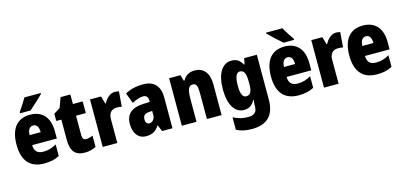

<svg xmlns="http://www.w3.org/2000/svg" viewBox="-80 -1342 4557 2159"><g transform="rotate(-15 2198.5 -263.0)"><path d="M449 -756V-766H259C234 -722 198 -668 165 -620V-606H287C338 -649 415 -721 449 -756ZM267 -562C119 -562 35 -463 35 -274C35 -86 121 10 283 10C356 10 411 -2 461 -30V-164C407 -133 363 -121 306 -121C238 -121 205 -156 204 -225H491V-310C491 -474 407 -562 267 -562ZM272 -436C310 -436 334 -405 334 -341H205C207 -410 234 -436 272 -436Z M810 -133C781 -133 766 -151 766 -187V-417H880V-553H766V-664H652L610 -548L536 -501V-417H595V-182C595 -46 648 10 756 10C810 10 849 -2 887 -21V-152C859 -141 834 -133 810 -133Z M1254 -563C1197 -563 1150 -513 1127 -465H1119L1094 -553H965V0H1135V-276C1135 -357 1175 -387 1235 -387C1260 -387 1276 -385 1289 -381L1303 -557C1286 -561 1270 -563 1254 -563Z M1585 -563C1502 -563 1431 -545 1374 -513L1420 -391C1470 -418 1514 -432 1549 -432C1587 -432 1607 -410 1607 -364V-352L1529 -349C1397 -343 1326 -287 1326 -169C1326 -70 1373 10 1468 10C1544 10 1583 -16 1622 -73H1626L1656 0H1777V-363C1777 -496 1704 -563 1585 -563ZM1573 -245 1607 -247V-200C1607 -153 1578 -121 1542 -121C1514 -121 1498 -139 1498 -177C1498 -220 1521 -243 1573 -245Z M2184 -563C2120 -563 2075 -536 2047 -484H2038L2018 -553H1886V0H2057V-250C2057 -370 2071 -417 2124 -417C2167 -417 2178 -379 2178 -306V0H2349V-360C2349 -493 2286 -563 2184 -563Z M2613 -563C2504 -563 2437 -456 2437 -273C2437 -96 2504 10 2608 10C2671 10 2707 -18 2736 -71H2742C2738 -49 2736 -17 2736 3V10C2736 73 2698 99 2633 99C2573 99 2522 86 2461 56V201C2513 228 2568 240 2640 240C2825 240 2907 143 2907 -34V-553H2759L2746 -484H2739C2708 -540 2672 -563 2613 -563ZM2672 -421C2723 -421 2741 -378 2741 -283V-256C2741 -171 2722 -132 2673 -132C2631 -132 2610 -176 2610 -271C2610 -372 2632 -421 2672 -421Z M3262 -766H3071V-756C3104 -722 3195 -637 3233 -606H3355V-620C3332 -651 3284 -725 3262 -766ZM3229 -562C3081 -562 2997 -463 2997 -274C2997 -86 3083 10 3245 10C3318 10 3373 -2 3423 -30V-164C3369 -133 3325 -121 3268 -121C3200 -121 3167 -156 3166 -225H3453V-310C3453 -474 3369 -562 3229 -562ZM3234 -436C3272 -436 3296 -405 3296 -341H3167C3169 -410 3196 -436 3234 -436Z M3830 -563C3773 -563 3726 -513 3703 -465H3695L3670 -553H3541V0H3711V-276C3711 -357 3751 -387 3811 -387C3836 -387 3852 -385 3865 -381L3879 -557C3862 -561 3846 -563 3830 -563Z M4141 -562C3993 -562 3909 -463 3909 -274C3909 -86 3995 10 4157 10C4230 10 4285 -2 4335 -30V-164C4281 -133 4237 -121 4180 -121C4112 -121 4079 -156 4078 -225H4365V-310C4365 -474 4281 -562 4141 -562ZM4146 -436C4184 -436 4208 -405 4208 -341H4079C4081 -410 4108 -436 4146 -436Z"/></g></svg>

Font: Noto Sans Condensed Black
Style: Regular
Weight: 900
Width: 3
Designer: Monotype Design Team
Foundry: Monotype Imaging Inc.
Version: Version 2.013